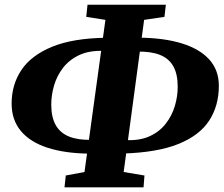

<svg xmlns="http://www.w3.org/2000/svg" viewBox="-20 -786 964 826"><path d="M257.5 20 263 -31 343.5 -46 433.5 -700.5 351 -713.5 356.5 -765.5H693.5L687.5 -713.5L600 -700.5L512 -46L601.5 -31L597.5 20ZM366 -125Q260.5 -126 185.2 -150.2Q110 -174.5 70 -222.2Q30 -270 30 -340.5Q30 -422 72.2 -485Q114.5 -548 204 -584.8Q293.5 -621.5 435 -623.5L427 -567Q364.5 -569.5 321.2 -549.2Q278 -529 251.2 -494.2Q224.5 -459.5 212.5 -418Q200.5 -376.5 200.5 -336Q200.5 -281 220.2 -247Q240 -213 278.5 -198Q317 -183 373 -184.5ZM509 -125.5 518 -183.5Q579.5 -180 622.8 -199.5Q666 -219 693 -253.8Q720 -288.5 732.2 -330Q744.5 -371.5 744.5 -412Q744.5 -468 725.2 -501.5Q706 -535 667.8 -550Q629.5 -565 571 -564L577.5 -624Q686.5 -623 763.2 -599Q840 -575 880.8 -529.5Q921.5 -484 921.5 -417Q921.5 -331 879.8 -267Q838 -203 747.2 -166.5Q656.5 -130 509 -125.5Z"/></svg>

Font: Merriweather 20pt Black
Style: Italic
Weight: 900
Italic angle: -7.8°
Version: Version 2.101